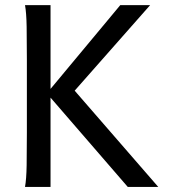

<svg xmlns="http://www.w3.org/2000/svg" viewBox="-20 -733 680 753"><path d="M178.2 -384.3 451.7 -712.9H568.8L272.9 -377.4L600.6 0H481L178.2 -350.1V0H78.1Q83.5 -29.3 84.5 -84.7Q85.4 -140.1 85.4 -212.4V-500.5Q85.4 -572.8 84.5 -628.2Q83.5 -683.6 78.1 -712.9H178.2Z"/></svg>

Font: Andika Am
Style: Regular
Weight: 400
Designer: Victor Gaultney, Annie Olsen, Julie Remington, Don Collingsworth, Eric Hays, Becca Hirsbrunner
Foundry: SIL International
Version: Version 5.000